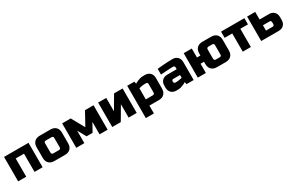

<svg xmlns="http://www.w3.org/2000/svg" viewBox="188 -1987 5491 3604"><g transform="rotate(-30 2934.0 -185.0)"><path d="M49.8 0V-529.8H580.1V0H404.8V-395H225.1V0Z M669.9 -149.9V-379.9Q669.9 -455.1 712.4 -497.6Q754.9 -540 830.1 -540H1060.1Q1135.3 -540 1177.5 -497.6Q1219.7 -455.1 1219.7 -379.9V-149.9Q1219.7 -74.7 1177.2 -32.5Q1134.8 9.8 1060.1 9.8H830.1Q754.9 9.8 712.4 -32.7Q669.9 -75.2 669.9 -149.9ZM844.7 -165Q844.7 -125 884.8 -125H1004.9Q1044.9 -125 1044.9 -165V-365.2Q1044.9 -405.3 1004.9 -404.8H884.8Q844.7 -404.8 844.7 -365.2Z M1309.6 0V-529.8H1494.6L1649.9 -250L1804.7 -529.8H1989.7V0H1814.9V-270L1714.8 -89.8H1585L1484.9 -270V0Z M2089.4 0V-529.8H2264.6V-240.2L2434.6 -529.8H2619.6V0H2444.3V-290L2274.4 0Z M2719.2 169.9V-529.8H2874.5L2884.3 -480Q2910.2 -497.1 2940.4 -509.8Q2966.3 -521 2998.3 -530.5Q3030.3 -540 3064.5 -540H3109.4Q3177.2 -540 3218.3 -499Q3259.3 -458 3259.3 -390.1V-160.2Q3259.3 -85 3216.8 -42.5Q3174.3 0 3099.6 0H2894.5V169.9ZM2894.5 -134.8H3044.4Q3084.5 -134.8 3084.5 -174.8V-359.9Q3084.5 -375 3074.5 -385Q3064.5 -395 3049.3 -395H3014.6Q2995.6 -395 2974.6 -392.1Q2953.6 -389.2 2935.5 -384.8Q2914.6 -380.9 2894.5 -375Z M3324.2 -140.1V-185.1Q3324.2 -252.9 3365.2 -293.9Q3406.2 -335 3474.1 -335H3679.2V-375Q3679.2 -390.1 3669.2 -400.1Q3659.2 -410.2 3644.5 -410.2Q3604.5 -410.2 3557.9 -407.5Q3511.2 -404.8 3470.2 -401.9Q3422.4 -397.9 3374.5 -395V-520Q3429.7 -525.9 3486.3 -529.8Q3535.2 -533.7 3593.3 -536.9Q3651.4 -540 3704.1 -540Q3772 -540 3813.2 -499Q3854.5 -458 3854.5 -390.1V0H3699.2L3689.5 -49.8Q3663.6 -32.7 3633.3 -20Q3607.4 -8.8 3575.4 0.5Q3543.5 9.8 3509.3 9.8H3474.1Q3406.2 9.8 3365.2 -31Q3324.2 -71.8 3324.2 -140.1ZM3499.5 -165Q3499.5 -149.9 3509.5 -139.9Q3519.5 -129.9 3534.2 -129.9H3559.1Q3578.1 -129.9 3599.1 -133.1Q3620.1 -136.2 3638.2 -140.1Q3659.2 -144 3679.2 -149.9V-210H3534.2Q3519 -210 3509.3 -200Q3499.5 -189.9 3499.5 -174.8Z M3943.8 0V-529.8H4119.1V-335H4193.8V-379.9Q4193.8 -455.1 4236.3 -497.6Q4278.8 -540 4354 -540H4543.9Q4619.1 -540 4661.6 -497.6Q4704.1 -455.1 4704.1 -379.9V-149.9Q4704.1 -74.7 4661.6 -32.5Q4619.1 9.8 4543.9 9.8H4354Q4278.8 9.8 4236.3 -32.7Q4193.8 -75.2 4193.8 -149.9V-200.2H4119.1V0ZM4369.1 -165Q4369.1 -125 4409.2 -125H4489.3Q4529.3 -125 4528.8 -165V-365.2Q4528.8 -405.3 4489.3 -404.8H4409.2Q4369.1 -404.8 4369.1 -365.2Z M4753.4 -395V-529.8H5258.8V-395H5093.8V0H4918.5V-395Z M5318.4 0V-529.8H5493.7V-365.2H5698.7Q5766.6 -365.2 5807.6 -324.2Q5848.6 -283.2 5848.6 -214.8V-149.9Q5848.6 -82 5807.6 -41Q5766.6 0 5698.7 0ZM5493.7 -125H5638.7Q5653.8 -125 5663.6 -135Q5673.3 -145 5673.3 -160.2V-205.1Q5673.3 -220.2 5663.3 -230.2Q5653.3 -240.2 5638.7 -240.2H5493.7Z"/></g></svg>

Font: Russo One
Style: Regular
Weight: 400
Designer: Jovanny lemonad
Foundry: Jovanny Lemonad
Version: Version 1.000